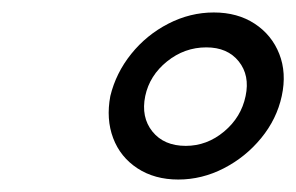

<svg xmlns="http://www.w3.org/2000/svg" viewBox="-20 -846 475 308"><path d="M157 -692Q166 -729 190.5 -759.5Q215 -790 250 -808Q285 -826 323 -826Q361 -826 388.5 -808Q416 -790 428 -759.5Q440 -729 432 -692Q424 -655 399 -624.5Q374 -594 339 -576Q304 -558 266 -558Q228 -558 200.5 -576Q173 -594 161.5 -624.5Q150 -655 157 -692ZM213 -692Q206 -658 224.5 -635Q243 -612 278 -612Q312 -612 339.5 -635Q367 -658 374 -692Q381 -725 363 -747.5Q345 -770 311 -770Q276 -770 248 -747.5Q220 -725 213 -692Z"/></svg>

Font: Glory Medium
Style: Italic
Weight: 500
Italic angle: -12°
Version: Version 1.011